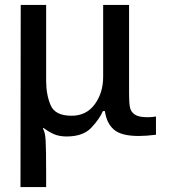

<svg xmlns="http://www.w3.org/2000/svg" viewBox="-20 -547 691 778"><path d="M64 -527H167V-219Q167 -164 185 -121Q203 -78 270 -78Q330 -78 364 -124.5Q398 -171 398 -236V-527H503V-167Q503 -131 506.5 -112.5Q510 -94 526 -83Q542 -72 577 -72Q597 -72 612 -75V-1Q572 4 542 4Q472 4 442 -21.5Q412 -47 405 -97H397Q384 -66 350.5 -30Q317 6 250 6Q221 6 199.5 -3Q178 -12 156 -29L154 -26Q163 -12 165 23.5Q167 59 167 155V211H63Z"/></svg>

Font: Be Vietnam Medium
Style: Regular
Weight: 500
Designer: Gabriel Lam
Foundry: TypeRant
Version: Version 4.000